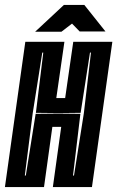

<svg xmlns="http://www.w3.org/2000/svg" viewBox="-30 -761 477 781"><path d="M-10 0 73 -591H232L199 -362H235L268 -591H427L344 0H185L219 -245H183L149 0ZM71 -47H75L115 -298L207 -299L297 -298L267 -47H271L311 -300L340 -547H336L298 -302L207 -301L116 -302L146 -547H142L103 -300ZM113 -632 230 -741H313L399 -633H294L263 -665L220 -632Z"/></svg>

Font: Alumni Sans Inline One
Style: Italic
Weight: 400
Italic angle: -8°
Designer: Robert E. Leuschke
Foundry: Robert E. Leuschke
Version: Version 1.100; ttfautohint (v1.8.3)